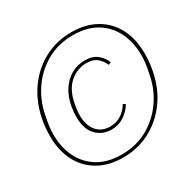

<svg xmlns="http://www.w3.org/2000/svg" viewBox="-161 -864 1023 1030"><g transform="rotate(-30 350.5 -349.0)"><path d="M317 -6Q408 -6 478.5 -45.5Q549 -85 595.5 -150.5Q642 -216 658 -295Q669 -346 671.5 -370.5Q674 -395 674 -415Q674 -496 643 -558.5Q612 -621 553 -656.5Q494 -692 409 -692Q319 -692 248 -652.5Q177 -613 131 -547.5Q85 -482 68 -403Q58 -354 55 -328.5Q52 -303 52 -283Q52 -202 83 -139.5Q114 -77 173 -41.5Q232 -6 317 -6ZM317 12Q230 12 166 -24Q102 -60 67 -126.5Q32 -193 32 -283Q32 -311 34.5 -337Q37 -363 42 -388Q62 -486 114.5 -558.5Q167 -631 243 -670.5Q319 -710 409 -710Q496 -710 560 -674Q624 -638 659 -572Q694 -506 694 -415Q694 -387 691.5 -361Q689 -335 684 -310Q665 -212 612 -139.5Q559 -67 483 -27.5Q407 12 317 12ZM338 -149Q281 -149 243.5 -187.5Q206 -226 206 -301Q206 -318 207.5 -334.5Q209 -351 212 -367Q222 -421 248 -460.5Q274 -500 312 -521.5Q350 -543 397 -543Q444 -543 472.5 -519.5Q501 -496 513 -464L496 -458Q484 -487 461 -506.5Q438 -526 396 -526Q339 -526 293.5 -486.5Q248 -447 234 -369L230 -347Q228 -333 227 -321Q226 -309 226 -301Q226 -239 256 -203Q286 -167 339 -167Q377 -167 407 -186Q437 -205 456 -238L471 -230Q452 -197 417 -173Q382 -149 338 -149Z"/></g></svg>

Font: IBM Plex Sans Thin
Style: Italic
Weight: 250
Italic angle: -11.31°
Designer: Mike Abbink, Paul van der Laan, Pieter van Rosmalen
Foundry: Bold Monday
Version: Version 3.201